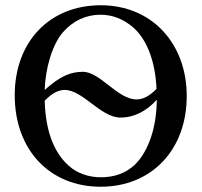

<svg xmlns="http://www.w3.org/2000/svg" viewBox="-20 -696 769 730"><path d="M690 -331C690 -529 559 -676 363 -676C168 -676 36 -537 36 -334C36 -126 169 14 363 14C555 14 690 -125 690 -331ZM575 -358C547 -329 522 -318 499 -318C427 -318 361 -423 295 -423C250 -423 210 -408 150 -354C152 -433 178 -526 219 -573C258 -618 308 -640 362 -640C409 -640 449 -623 485 -593C538 -548 571 -462 575 -358ZM576 -317C576 -214 545 -121 493 -70C458 -37 414 -22 364 -22C318 -22 274 -36 240 -67C182 -120 153 -203 150 -313C179 -343 203 -354 226 -354C295 -354 363 -249 438 -249C495 -249 543 -279 576 -317Z"/></svg>

Font: STIXGeneral
Style: Regular
Weight: 400
Designer: MicroPress Inc., with final additions and corrections provided by Coen Hoffman, Elsevier (retired)
Version: Version 1.1.0